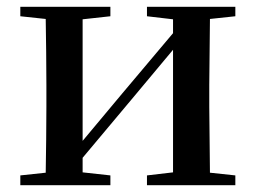

<svg xmlns="http://www.w3.org/2000/svg" viewBox="-20 -547 756 567"><path d="M414 -499 491 -490V-449L341 -271L224 -131V-490L306 -499V-527H40V-499L115 -491C116 -435 117 -351 117 -296V-232C117 -177 116 -93 115 -37L40 -29V0H306V-29L224 -38V-81L369 -254L491 -400V-38L414 -29V0H675V-29L600 -37L598 -232V-296L600 -491L675 -499V-527H414Z"/></svg>

Font: GenKiMin2 TW SB
Style: Regular
Weight: 600
Version: Version 2.100;PS 2.1;hotconv 16.6.51;makeotf.lib2.5.65220 DE